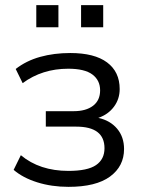

<svg xmlns="http://www.w3.org/2000/svg" viewBox="-20 -717 548 746"><path d="M246 9Q181 9 125 -8.5Q69 -26 33 -57L61 -114Q134 -53 246 -53Q320 -53 353 -75.5Q386 -98 386 -141Q386 -225 276 -225H158V-285H266Q314 -285 341.5 -306Q369 -327 369 -366Q369 -405 339 -427.5Q309 -450 245 -450Q144 -450 68 -394L41 -449Q82 -481 136 -496Q190 -511 253 -511Q347 -511 396 -474.5Q445 -438 445 -371Q445 -332 422.5 -302Q400 -272 362 -259Q408 -249 435 -217Q462 -185 462 -138Q462 -71 407.5 -31Q353 9 246 9ZM295 -611V-697H381V-611ZM121 -611V-697H207V-611Z"/></svg>

Font: Mulish
Style: Regular
Weight: 400
Designer: Vernon Adams
Foundry: Vernon Adams
Version: Version 3.603; ttfautohint (v1.8.3)